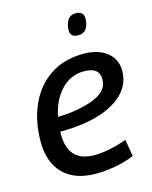

<svg xmlns="http://www.w3.org/2000/svg" viewBox="-114 -817 713 901"><g transform="rotate(-15 243.0 -366.0)"><path d="M427 -26Q385 -8 336 1Q287 10 239 10Q138 10 82.5 -45.5Q27 -101 27 -201Q27 -302 62.5 -380.5Q98 -459 165 -504Q232 -549 328 -549Q398 -549 440.5 -515.5Q483 -482 483 -425Q483 -351 421.5 -301Q360 -251 251 -233Q219 -228 187.5 -226Q156 -224 128 -224Q128 -218 128 -211Q128 -76 256 -76Q289 -76 329 -84Q369 -92 413 -108ZM309 -469Q244 -469 198 -421.5Q152 -374 136 -294Q158 -294 180.5 -296Q203 -298 226 -302Q299 -314 341 -340Q383 -366 383 -411Q383 -469 309 -469ZM327 -639Q289 -639 289 -673Q289 -699 301 -720.5Q313 -742 342 -742Q380 -742 380 -707Q380 -680 368 -659.5Q356 -639 327 -639Z"/></g></svg>

Font: Georama Medium
Style: Italic
Weight: 500
Italic angle: -9°
Designer: Jean-Baptiste Levee
Foundry: Production Type
Version: Version 1.000